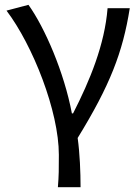

<svg xmlns="http://www.w3.org/2000/svg" viewBox="-20 -577 580 796"><path d="M220 199H314C314 137 311 60 302 -5C436 -223 489 -360 518 -543H426C414 -392 353 -244 283 -107H278C246 -277 166 -462 98 -557L7 -533C116 -389 224 -116 224 65C224 125 224 150 220 199Z"/></svg>

Font: Noto Sans Japanese Regular
Style: Regular
Weight: 400
Designer: Ryoko NISHIZUKA (kana & ideographs); Paul D. Hunt (Latin, Greek & Cyrillic); Wenlong ZHANG (bopomofo); Sandoll Communica
Foundry: Adobe Systems Incorporated
Version: Version 1.000;PS 1;hotconv 1.0.78;makeotf.lib2.5.61930